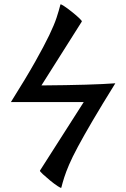

<svg xmlns="http://www.w3.org/2000/svg" viewBox="-20 -724 591 899"><path d="M267 155Q266 158 250 147.5Q234 137 214.5 121Q195 105 180.5 91.5Q166 78 167 75L372 -246H31Q102 -359 144.5 -434.5Q187 -510 210.5 -559Q234 -608 245 -641.5Q256 -675 263 -703Q264 -706 280 -695.5Q296 -685 316 -669Q336 -653 350.5 -639.5Q365 -626 363 -623L174 -324Q297 -325 381 -327.5Q465 -330 520 -334Q456 -231 413.5 -158.5Q371 -86 344.5 -36.5Q318 13 303.5 47Q289 81 281 106Q273 131 267 155Z"/></svg>

Font: Junicode SmExp
Style: Bold
Weight: 700
Width: 6
Designer: Peter S. Baker
Version: Version 2.205; ttfautohint (v1.8.4)